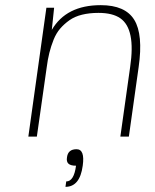

<svg xmlns="http://www.w3.org/2000/svg" viewBox="-20 -530 600 745"><path d="M190 -500 181 -414Q237 -510 371 -510Q466 -510 501 -453Q536 -396 518 -270L480 0H447L485 -270Q496 -344 486.5 -391Q477 -438 447 -459Q417 -480 362 -480Q327 -480 298.5 -473Q270 -466 249.5 -451.5Q229 -437 213.5 -419Q198 -401 188 -376Q178 -351 171.5 -325Q165 -299 161 -267L123 0H90L160 -500ZM301 113Q290 195 234 195L237 174Q267 174 275 113Q254 113 245.5 105Q237 97 240 80Q244 49 277 49Q310 49 301 113Z"/></svg>

Font: Fivo Sans Thin
Style: Regular
Weight: 250
Foundry: Alexander Slobzheninov
Version: 1.0